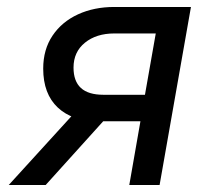

<svg xmlns="http://www.w3.org/2000/svg" viewBox="-20 -531 568 551"><path d="M351 0 383 -183H262Q188 -183 146 -222.2Q104 -261.5 104 -334Q104 -389 130.8 -428.8Q157.5 -468.5 203.8 -489.8Q250 -511 308 -511H528L438 0ZM5 0 211 -226H315L111 0ZM277 -259H396L427 -435H308Q256.5 -435 223.8 -408.5Q191 -382 191 -337Q191 -298 212.2 -278.5Q233.5 -259 277 -259Z"/></svg>

Font: Overpass
Style: Italic
Weight: 400
Italic angle: -10°
Designer: Delve Withrington, Dave Bailey, Thomas Jockin
Foundry: Delve Fonts LLC
Version: Version 4.000